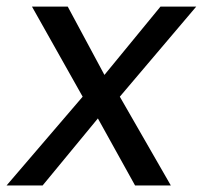

<svg xmlns="http://www.w3.org/2000/svg" viewBox="-44 -570 631 590"><path d="M324.2 -272.9 481 0H371.1L256.8 -206.1L86.9 0H-23.9L210 -272.9L54.2 -549.8H164.1L276.9 -339.8L449.2 -549.8H559.1Z"/></svg>

Font: Oakes Grotesk
Style: Italic
Weight: 400
Designer: Samuel Oakes
Foundry: Samuel Oakes
Version: Version 1.0 | wf-rip DC20170320